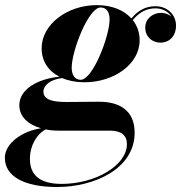

<svg xmlns="http://www.w3.org/2000/svg" viewBox="-84 -490 726 770"><path d="M254.5 -160C373.5 -160 476 -233 476 -328.5C476 -360 466 -387.5 448.5 -409.5C475 -441.5 504 -456.5 539.5 -456.5C566.5 -456.5 590 -444.5 603 -424C591.5 -433 577 -438.5 562.5 -438.5C529 -438.5 498.5 -415.5 498.5 -379C498.5 -343 526 -319 559 -319C598.5 -319 622 -349 622 -386.5C622 -432.5 586 -465 539.5 -465C501 -465 470 -449 443 -416C412.5 -450 363 -469.5 304.5 -469.5C185.5 -469.5 83 -392 83 -296.5C83 -244.5 110 -205 154 -182.5C68 -173.5 -6.5 -133 -6.5 -68C-6.5 -23 28 9.5 80.5 24.5C6.5 35 -64.5 84 -64.5 143C-64.5 215.5 9.5 260 145.5 260C292.5 260 456 188 456 42C456 -46.5 396 -82 313.5 -82C285 -82 217.5 -81 182.5 -81C132 -81 90 -88 90 -123C90 -145.5 114.5 -170.5 165 -177C190.5 -166 221 -160 254.5 -160ZM239.5 -170C214.5 -170 203.5 -191.5 203.5 -218.5C203.5 -285 270.5 -460 319.5 -460C345 -460 355.5 -439 355.5 -412C355.5 -345.5 288.5 -170 239.5 -170ZM36 147.5C36 93 64 47 99.5 29C116 32.5 133.5 34 152 34H357.5C402 34 425 52.5 425 88C425 173 299.5 247.5 163.5 247.5C78.5 247.5 36 214.5 36 147.5Z"/></svg>

Font: Bodoni* 24pt
Style: Bold Italic
Weight: 700
Italic angle: -13°
Version: Version 2.3